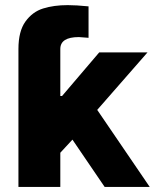

<svg xmlns="http://www.w3.org/2000/svg" viewBox="-20 -737 610 757"><path d="M265.6 -186.5 217.8 -134.8V0H52.7V-543.9Q52.7 -613.8 80.3 -652.1Q107.9 -690.4 150.1 -703.6Q192.4 -716.8 247.1 -716.8Q280.3 -716.8 329.1 -711.9V-587.9L316.4 -588.9Q298.8 -590.8 291 -590.8Q217.8 -590.8 217.8 -543.9V-358.4H224.6L371.1 -530.3H561.5L363.3 -303.7L570.3 0H392.6Z"/></svg>

Font: Pretendard Std ExtraBold
Style: Regular
Weight: 800
Designer: Base glyphs from Inter by Rasmus Andersson; Hangeul glyphs from Noto Sans CJK(Source Han Sans) by Jang Soo-young and Kan
Foundry: Kil Hyung-jin
Version: Version 1.309